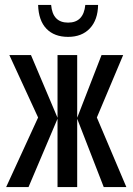

<svg xmlns="http://www.w3.org/2000/svg" viewBox="-20 -761 540 781"><path d="M135 -283 18 -537H106L214 -282V-537H294V-282L393 -537H481L374 -283L494 0H402L294 -278V0H214V-278L96 0H5ZM135 -741H188Q194 -669 257 -669Q320 -669 327 -741H379Q378 -680 345.5 -645.5Q313 -611 257 -611Q201 -611 169 -644Q137 -677 135 -741Z"/></svg>

Font: Noto Sans Mono UI Cond
Style: Regular
Weight: 400
Width: 3
Monospace: yes
Designer: Monotype Design team
Foundry: Monotype Imaging Inc.
Version: Version 1.000